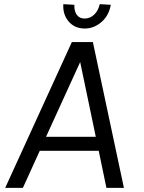

<svg xmlns="http://www.w3.org/2000/svg" viewBox="-20 -902 690 922"><path d="M5 0 325 -700H426L575 0H491L454 -178H171L90 0ZM365 -604 201 -245H440ZM387 -765Q339 -765 310 -798.5Q281 -832 284 -882L337 -879Q336 -848 349 -830.5Q362 -813 386 -813Q413 -813 432.5 -832Q452 -851 459 -882L512 -879Q503 -827 467 -796Q431 -765 387 -765Z"/></svg>

Font: Kulim Park
Style: Italic
Weight: 400
Italic angle: -8°
Designer: Noponies / Dale Sattler
Foundry: Noponies
Version: Version 1.000; ttfautohint (v1.8.3)